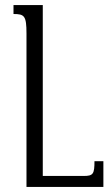

<svg xmlns="http://www.w3.org/2000/svg" viewBox="-20 -734 436 754"><path d="M386 -101H351C351 -51 346 -43 309 -43H148V-714H33V-679C76 -679 84 -672 84 -602V0H386Z"/></svg>

Font: Noto Serif Armenian ExtraCondensed
Style: Regular
Weight: 400
Width: 2
Designer: Monotype Design Team
Foundry: Monotype Imaging Inc.
Version: Version 2.008